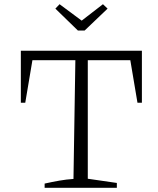

<svg xmlns="http://www.w3.org/2000/svg" viewBox="-20 -892 751 912"><path d="M654 -651V-404H633L599 -606H397V-43L535 -23V0H192V-20Q228 -28 262 -34Q296 -40 329 -42L338 -606H134L100 -404H79V-651ZM350 -747 243 -851 263 -872 368 -794 469 -872 491 -851 382 -747Z"/></svg>

Font: Piazzolla Thin ExtraLight
Style: Regular
Weight: 250
Version: Version 2.005